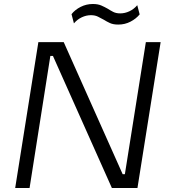

<svg xmlns="http://www.w3.org/2000/svg" viewBox="-20 -941 880 961"><path d="M56 0 172 -730H299L594 -69H605L710 -730H784L668 0H540L245 -661H232L128 0ZM572 -818Q547 -818 530.5 -825.5Q514 -833 500 -842Q485 -850 470.5 -857.5Q456 -865 435 -865Q412 -865 389.5 -854.5Q367 -844 350 -824L338 -870Q355 -892 383.5 -906.5Q412 -921 445 -921Q470 -921 487 -913.5Q504 -906 518 -898Q532 -889 546.5 -881.5Q561 -874 582 -874Q605 -874 627.5 -884.5Q650 -895 667 -915L679 -869Q661 -847 633 -832.5Q605 -818 572 -818Z"/></svg>

Font: Sora Light
Style: Italic
Weight: 300
Designer: Jonathan Barnbrook, Juli√°n Moncada
Version: Version 1.000